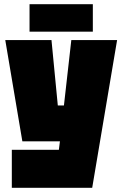

<svg xmlns="http://www.w3.org/2000/svg" viewBox="-20 -750 580 910"><path d="M36 140V-40H259L264 -80H86L5 -560H224L254 -250H283L318 -560H535L417 140ZM120 -600V-730H420V-600Z"/></svg>

Font: Tektur Condensed Black
Style: Regular
Weight: 900
Width: 3
Designer: Adam Jagosz
Foundry: Adam Jagosz
Version: Version 1.005;gftools[0.9.30]